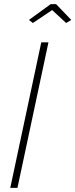

<svg xmlns="http://www.w3.org/2000/svg" viewBox="-20 -915 367 935"><path d="M181 -709H216L65 0H30ZM121 -818 227 -895H253L327 -818L302 -803L234 -866L140 -803Z"/></svg>

Font: Raleway Thin ExtraLight
Style: Italic
Weight: 250
Italic angle: -12°
Version: Version 4.026